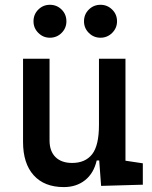

<svg xmlns="http://www.w3.org/2000/svg" viewBox="-20 -759 626 789"><path d="M242.2 9.8Q162.1 9.8 118.4 -38.8Q74.7 -87.4 74.7 -175.8V-517.6H183.6V-182.1Q183.6 -137.7 208 -113.5Q232.4 -89.4 276.4 -89.4Q330.6 -89.4 358.6 -125.2Q386.7 -161.1 386.7 -245.6V-517.6H495.6V-98.6L566.9 -87.9V0L395.5 4.9L387.7 -99.6H377.4Q365.2 -46.9 329.6 -18.6Q293.9 9.8 242.2 9.8ZM393.1 -604Q364.7 -604 345 -623.8Q325.2 -643.6 325.2 -671.4Q325.2 -700.2 345 -719.7Q364.7 -739.3 393.1 -739.3Q420.9 -739.3 440.9 -719.7Q460.9 -700.2 460.9 -671.4Q460.9 -643.6 440.9 -623.8Q420.9 -604 393.1 -604ZM185.1 -604Q157.2 -604 137.5 -623.8Q117.7 -643.6 117.7 -671.4Q117.7 -700.2 137.5 -719.7Q157.2 -739.3 185.1 -739.3Q213.4 -739.3 233.2 -719.7Q252.9 -700.2 252.9 -671.4Q252.9 -643.6 233.2 -623.8Q213.4 -604 185.1 -604Z"/></svg>

Font: Caskaydia Cove Medium
Style: Regular
Weight: 500
Monospace: yes
Designer: Aaron Bell
Foundry: Saja Typeworks
Version: Version 4.300; ttfautohint (v1.8.3)